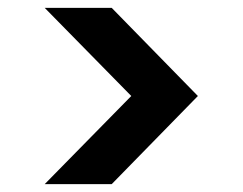

<svg xmlns="http://www.w3.org/2000/svg" viewBox="-20 -521 619 490"><path d="M94 -51 315 -276 94 -501H265L485 -276L265 -51Z"/></svg>

Font: DM Sans 17pt
Style: Bold
Weight: 700
Version: Version 4.004;gftools[0.9.30]